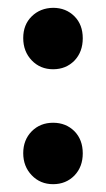

<svg xmlns="http://www.w3.org/2000/svg" viewBox="-20 -467 275 496"><path d="M172.4 -310.5Q150.4 -288.1 117.2 -288.1Q84 -288.1 62 -311Q40 -334 40 -368.7Q40 -403.3 62 -424.8Q84 -446.3 117.2 -446.8Q150.4 -446.8 172.4 -424.8Q193.8 -403.3 193.8 -368.2Q193.8 -333 172.4 -310.5ZM193.8 -70.8Q193.8 -36.1 172.4 -13.7Q150.4 8.8 117.2 8.8Q84 8.8 62 -14.2Q40 -37.1 40 -71.3Q40 -105.5 62 -127.9Q84 -149.9 117.2 -149.9Q150.4 -149.9 172.4 -127.9Q193.8 -106 193.8 -70.8Z"/></svg>

Font: Montserrat-SemiBold
Style: Regular
Weight: 600
Designer: Julieta Ulanovsky
Foundry: Julieta Ulanovsky
Version: Version 6.001